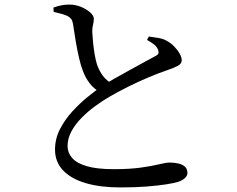

<svg xmlns="http://www.w3.org/2000/svg" viewBox="-20 -790 1040 841"><path d="M507 31Q419 31 355 12Q291 -7 256 -44Q221 -81 221 -135Q221 -182 242.5 -224Q264 -266 297 -302Q330 -338 363.5 -365Q397 -392 421 -409Q448 -427 483.5 -447Q519 -467 553.5 -486Q588 -505 616.5 -520.5Q645 -536 660 -544Q672 -550 674 -556.5Q676 -563 672 -573Q666 -587 652.5 -597Q639 -607 624 -615L632 -630Q654 -627 674.5 -623.5Q695 -620 709 -612Q728 -602 743 -586.5Q758 -571 767 -555Q776 -539 776 -526Q776 -511 759.5 -502Q743 -493 711 -482Q678 -471 632.5 -452Q587 -433 541 -410Q495 -387 459 -366Q428 -348 396 -324.5Q364 -301 336.5 -273Q309 -245 292.5 -214Q276 -183 276 -150Q276 -121 296 -98Q316 -75 360.5 -62Q405 -49 478 -49Q549 -49 598 -56Q647 -63 677.5 -70.5Q708 -78 722 -78Q743 -78 761 -74Q779 -70 790 -60Q801 -50 801 -32Q801 -20 790 -10Q779 0 762 6Q743 12 708 17.5Q673 23 622.5 27Q572 31 507 31ZM418 -387Q391 -401 372.5 -425.5Q354 -450 344 -477Q334 -502 326 -537Q318 -572 311.5 -610.5Q305 -649 300 -684Q298 -698 292 -706.5Q286 -715 271 -722Q259 -727 243 -731Q227 -735 215 -738L214 -757Q234 -764 250.5 -767Q267 -770 283 -770Q310 -770 334.5 -760Q359 -750 375 -735.5Q391 -721 391 -708Q391 -694 387.5 -681.5Q384 -669 384 -651Q385 -632 387.5 -605.5Q390 -579 394.5 -552.5Q399 -526 405 -507Q415 -479 431 -457.5Q447 -436 474 -422Z"/></svg>

Font: Noto Serif JP ExtraLight Medium
Style: Regular
Weight: 500
Version: Version 2.003-H1;hotconv 1.1.1;makeotfexe 2.6.0